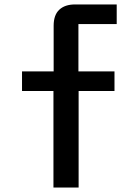

<svg xmlns="http://www.w3.org/2000/svg" viewBox="-20 -695 615 865"><path d="M220.8 150V-285H79.2V-373.3H221.7V-579.2Q221.7 -627.5 247.1 -651.2Q272.5 -675 318.3 -675H505.8V-586.7H333.3V-373.3H495.8V-285H334.2V150Z"/></svg>

Font: Funnel Display Medium
Style: Regular
Weight: 500
Designer: NORD ID, Kristian Moeller
Foundry: Dicotype
Version: Version 1.000